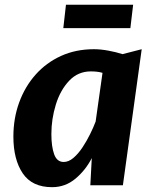

<svg xmlns="http://www.w3.org/2000/svg" viewBox="-20 -768 637 796"><path d="M196 8Q113 8 74.2 -49.5Q35.5 -107 35.5 -201.5Q35.5 -277.5 59.5 -343.2Q83.5 -409 127.5 -458.5Q171.5 -508 232.8 -536Q294 -564 369.5 -564Q397 -564 429.5 -558Q462 -552 488 -543.5L567.5 -564L489.5 0H354.5L360.5 -112.5Q334.5 -62 292.5 -27Q250.5 8 196 8ZM244 -96.5Q264.5 -96.5 284.2 -113.2Q304 -130 321.5 -156.2Q339 -182.5 353.2 -211.2Q367.5 -240 376.5 -264L405 -466Q385 -472 356.5 -472Q303.5 -472 267 -433.5Q230 -394.5 211.5 -334.5Q193 -274.5 193 -212Q193 -160.5 204.5 -128.5Q216 -96.5 244 -96.5ZM242.5 -651.5 253.5 -748.5H532L520.5 -651.5Z"/></svg>

Font: Merriweather Sans Italic
Style: Bold
Weight: 700
Italic angle: -7.5°
Designer: Eben Sorkin
Foundry: Eben Sorkin
Version: Version 1.008; ttfautohint (v1.7.19-72a1) -l 8 -r 50 -G 200 